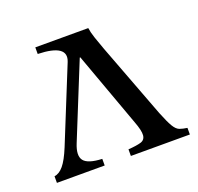

<svg xmlns="http://www.w3.org/2000/svg" viewBox="-87 -533 646 627"><g transform="rotate(-20 236.5 -220.0)"><path d="M402 -100Q416 -65 425.5 -49Q435 -33 446 -29Q457 -25 472 -23V0H267V-23Q296 -25 311 -29.5Q326 -34 327.5 -50Q329 -66 316 -100L222 -359H220L115 -100Q99 -61 113 -43Q127 -25 176 -23V0H10V-23Q27 -25 42 -43Q57 -61 73 -100L178 -359Q200 -414 95 -417V-440H279Q281 -425 288 -404Q295 -383 304 -359Z"/></g></svg>

Font: Bona Nova SC
Style: Regular
Weight: 400
Designer: Mateusz Machalski
Foundry: Capitalics
Version: Version 4.001; ttfautohint (v1.8.4.7-5d5b)